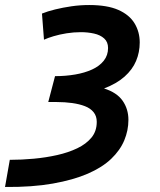

<svg xmlns="http://www.w3.org/2000/svg" viewBox="-55 -558 635 764"><path d="M-35 186 -16 78Q31 78 79.5 73.5Q128 69 172.5 59Q217 49 252.5 32Q288 15 309 -10.5Q330 -36 330 -73Q330 -96 317.5 -111.5Q305 -127 283 -135.5Q261 -144 232 -148Q203 -152 171 -152H137L164 -255Q206 -255 244 -261.5Q282 -268 311.5 -281.5Q341 -295 358 -316.5Q375 -338 375 -367Q375 -391 359.5 -405Q344 -419 319 -424.5Q294 -430 267 -430Q238 -430 210 -425.5Q182 -421 158.5 -414Q135 -407 120 -400L112 -504Q134 -513 164.5 -520.5Q195 -528 229.5 -533Q264 -538 300 -538Q372 -538 416 -518.5Q460 -499 480.5 -465Q501 -431 501 -389Q501 -350 486.5 -315.5Q472 -281 440.5 -253Q409 -225 359 -206Q410 -190 433 -157Q456 -124 456 -81Q456 -39 439.5 0.5Q423 40 387.5 74Q352 108 294.5 133Q237 158 155 172.5Q73 187 -35 186Z"/></svg>

Font: Ubuntu Sans Mono SemiBold
Style: Italic
Weight: 600
Italic angle: -13.5°
Monospace: yes
Designer: Dalton Maag Ltd
Foundry: Dalton Maag Ltd
Version: Version 1.006